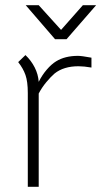

<svg xmlns="http://www.w3.org/2000/svg" viewBox="-20 -720 390 739"><path d="M332 -498V-460Q303 -465 282 -465Q225 -465 190 -437Q175 -424 158 -403.5Q141 -383 129 -360V-1H87V-362Q87 -406 78 -431.5Q69 -457 50 -481L78 -508Q100 -487 113.5 -460.5Q127 -434 129 -405Q142 -431 160 -452Q178 -473 196 -484Q230 -505 280 -505Q294 -505 332 -498ZM79 -700H129L215 -605L299 -700H350L236 -569H192Z"/></svg>

Font: Bellota Text Light
Style: Regular
Weight: 300
Designer: Kemie Guaida
Foundry: Kemie Guaida
Version: Version 4.001